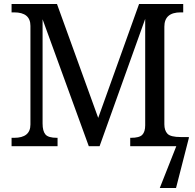

<svg xmlns="http://www.w3.org/2000/svg" viewBox="-20 -734 978 964"><path d="M805.2 -109.9Q805.2 -79.1 820.8 -62.5Q836.4 -45.9 888.2 -45.9H928.2V-41L863.8 210H782.2L865.2 0H633.8V-42H637.2Q679.7 -42 694.3 -57.1Q709 -72.3 709 -105V-639.2L480 0H425.8L193.8 -637.2V-113.8Q193.8 -76.2 208 -59.1Q222.2 -42 266.1 -42H269V0H38.1V-42H50.8Q132.8 -42 132.8 -108.9V-604Q132.8 -671.9 50.8 -671.9H38.1V-713.9H266.1L473.1 -142.1L678.2 -713.9H899.9V-671.9H887.2Q805.2 -671.9 805.2 -600.1Z"/></svg>

Font: Droid-TTFautohint Serif
Style: Regular
Weight: 400
Foundry: Ascender Corporation
Version: Version 1.00; ttfautohint (v1.00rc1.4-1a1c-dirty) -l 8 -r 50